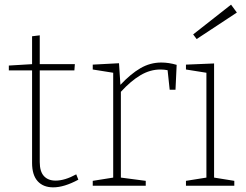

<svg xmlns="http://www.w3.org/2000/svg" viewBox="-20 -799 1058 826"><path d="M317 -26Q256 7 209 7Q166 7 142 -19.5Q118 -46 118 -98V-496H18V-517L118 -523V-643L151 -647V-523H302L300 -496H151V-102Q151 -61 169 -41.5Q187 -22 219 -22Q259 -22 308 -49Z M740 -520 735 -413H710L701 -497Q686 -500 670 -500Q626 -500 584.5 -475.5Q543 -451 500 -404V-35L607 -21V0H379V-21L467 -35V-486L379 -500V-521L492 -527L498 -434Q542 -481 584 -505.5Q626 -530 674 -530Q706 -530 740 -520Z M901 -526V-35L988 -21V0H780V-21L868 -35V-486L780 -500V-521ZM999 -745 826 -631 811 -651 974 -779Z"/></svg>

Font: Bitter Pro ExtraLight
Style: Regular
Weight: 275
Designer: Sol Matas, and Bitter project Authors
Foundry: Sol Matas
Version: Version 1.010